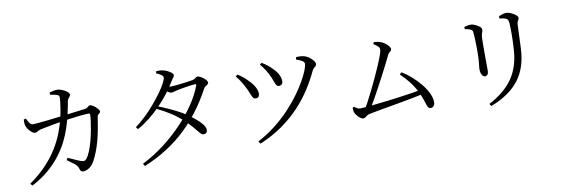

<svg xmlns="http://www.w3.org/2000/svg" viewBox="-58 -1224 5076 1728"><g transform="rotate(-10 2480.0 -360.5)"><path d="M426.1 -754.8Q442 -758.7 462.8 -763.2Q483.6 -767.7 498.2 -766.9Q512.7 -766.9 530.6 -760.5Q548.6 -754 565.1 -745Q581.6 -735.9 592.2 -725.2Q602.8 -714.5 602.8 -705.3Q602.8 -694.4 597 -688Q591.3 -681.7 584.1 -672.8Q576.8 -663.8 573 -645Q569.8 -627.6 564.6 -600Q559.4 -572.4 552.9 -543.1Q546.5 -513.7 540 -490.3Q531 -455.1 514.5 -405.2Q498.1 -355.3 469.3 -297Q440.5 -238.6 395.3 -178Q350.1 -117.4 284.5 -60.6Q219 -3.7 128.1 44.2L111.6 24.3Q206.2 -42.7 269.3 -111.1Q332.3 -179.5 372.6 -245.8Q412.9 -312.2 436.7 -373.8Q460.5 -435.5 474.7 -489.1Q480.3 -507.5 485.9 -535Q491.4 -562.5 496.3 -592.9Q501.2 -623.2 504.4 -648.9Q507.7 -674.5 507.7 -687.7Q508.4 -702.4 505.1 -708.7Q501.7 -715.1 489.5 -719.7Q476.5 -725.2 458.3 -728.2Q440.2 -731.3 426.3 -733.6ZM470.9 -128.1 482.7 -147.4Q504 -138 526.7 -127.8Q549.3 -117.7 567.7 -109.6Q586.2 -101.6 596 -98.5Q615.8 -92.1 626.1 -93.9Q636.4 -95.6 647 -108.4Q666.1 -132 682.3 -172.2Q698.4 -212.4 711 -260Q723.6 -307.6 732.3 -354.3Q741 -400.9 745.8 -438.5Q750.5 -476 750.5 -495Q750.5 -506.4 738.8 -506.4Q717 -506.4 685.8 -503.8Q654.6 -501.2 621 -496.7Q587.3 -492.2 556.7 -488Q526.1 -483.8 503.6 -480.4Q481 -476.8 449.7 -471.7Q418.5 -466.6 386.8 -460.5Q355.1 -454.3 329.1 -449.3Q303.1 -444.3 290.8 -441.4Q268 -436 258.6 -428Q249.2 -420 233.9 -420Q220.8 -420 204.9 -433Q188.9 -446.1 176.4 -463.3Q164 -480.6 159.9 -491.9Q154.3 -506.4 153.7 -523Q153.1 -539.7 154.2 -555.2L173.9 -559.8Q184.4 -539.7 197 -519.2Q209.5 -498.7 230.4 -498.7Q245.2 -498.7 279.6 -502Q314 -505.2 360.4 -510.3Q406.8 -515.4 457.8 -521.6Q508.8 -527.8 558.2 -533.7Q607.6 -539.6 648.2 -545.1Q688.9 -550.6 712.2 -553Q726.2 -555 734.2 -560.7Q742.1 -566.5 748.8 -572.2Q755.4 -577.9 763.5 -577.9Q771.2 -577.9 784.6 -570.6Q798 -563.2 811.1 -551.7Q824.2 -540.2 833.5 -528.9Q842.8 -517.6 842.8 -509.7Q842.8 -499.4 836.7 -494.5Q830.5 -489.5 823.2 -483.4Q816 -477.2 813.8 -462.5Q806 -410.3 796.7 -359.3Q787.3 -308.3 774.7 -259.5Q762.1 -210.7 745.2 -165Q728.2 -119.3 705.8 -77.7Q694 -54 675.8 -36.8Q657.6 -19.5 638.4 -10.8Q619.2 -2.1 601.4 -2.1Q589 -2.1 581.6 -9Q574.3 -16 570.2 -32.4Q565.4 -50.9 552.9 -64.5Q540.3 -78 519.9 -92.7Q499.4 -107.4 470.9 -128.1Z M1354.5 -465.5Q1399.7 -448.4 1445.5 -427.9Q1491.3 -407.5 1533.7 -385.5Q1576.2 -363.6 1609.5 -340.8Q1647.8 -314.9 1682.2 -286.2Q1716.7 -257.5 1738.3 -229.9Q1759.9 -202.4 1760.4 -178.7Q1760.8 -162.1 1751.8 -152.6Q1742.9 -143 1727.1 -142.8Q1715 -142.6 1703.9 -152.5Q1692.9 -162.4 1677.9 -181.4Q1662.9 -200.4 1639.2 -227.6Q1615.5 -254.8 1578.1 -290.2Q1528.5 -336.5 1469.1 -374.9Q1409.7 -413.3 1341.1 -445.3ZM1136.2 -312Q1182.2 -345.3 1228.6 -389.8Q1275 -434.3 1316.6 -483.1Q1358.3 -531.9 1390.9 -577.1Q1423.4 -622.2 1441.9 -657.7Q1460.4 -693.3 1460.4 -710.1Q1460.4 -723.5 1442.6 -735.3Q1424.8 -747.1 1398.7 -757.9L1404.4 -776.8Q1417.8 -777.1 1432.7 -777Q1447.5 -777 1463.6 -773Q1484.1 -769.1 1504.9 -758.8Q1525.7 -748.6 1539.8 -737.2Q1553.8 -725.8 1553.8 -716.4Q1553.8 -703.3 1545 -693.4Q1536.3 -683.6 1524.6 -664.4Q1492.8 -610.6 1451.9 -557.7Q1411 -504.8 1362.9 -455.8Q1314.7 -406.8 1261.7 -364.8Q1208.6 -322.7 1152 -291.3ZM1141.6 23.4Q1248.1 -29.6 1342.9 -102.4Q1437.7 -175.1 1515.8 -257.2Q1593.9 -339.3 1650.3 -423.7Q1706.8 -508 1734.8 -585.1Q1742 -602.1 1724.2 -600.5Q1707.1 -599.7 1675 -594.8Q1642.9 -589.9 1610.8 -584.6Q1578.7 -579.3 1561 -575.1Q1545 -571.5 1530.6 -567.1Q1516.3 -562.7 1505.6 -562.7Q1494.2 -562.7 1477.3 -573.8Q1460.5 -585 1443.2 -599.3L1458.5 -623.1Q1473.9 -620.3 1485.1 -619Q1496.3 -617.7 1505.7 -617.7Q1523.6 -617.7 1553.7 -620.3Q1583.9 -622.9 1616.1 -627.1Q1648.4 -631.4 1674.2 -635.2Q1700 -639 1710 -640.6Q1731.1 -644.7 1739.9 -654.5Q1748.7 -664.4 1761.4 -664.4Q1770.3 -664.4 1784.7 -657.2Q1799.1 -650.1 1813 -639.3Q1827 -628.5 1836.6 -616.7Q1846.2 -604.9 1846.2 -594.8Q1846.2 -585.5 1836.9 -578.9Q1827.7 -572.2 1816.9 -564.6Q1806 -557 1799.8 -544.2Q1747.1 -446.4 1682.8 -359.8Q1618.5 -273.1 1539.9 -198.2Q1461.3 -123.3 1366.2 -62.3Q1271.2 -1.2 1156.1 46.1Z M2333.1 -672.7 2350.6 -686.1Q2379.2 -669.2 2402.1 -650.7Q2424.9 -632.2 2446 -610.1Q2472.3 -584.5 2488.8 -553.7Q2505.3 -522.9 2505.3 -492.4Q2505.3 -472.9 2495.2 -463.4Q2485.1 -453.9 2470 -453.9Q2453 -453.9 2444.3 -469.2Q2435.7 -484.6 2427.1 -510.9Q2418.5 -537.3 2402.3 -568.6Q2393.7 -586.8 2382.8 -604.2Q2371.9 -621.6 2359.6 -638.9Q2347.2 -656.1 2333.1 -672.7ZM2215.2 28.7 2199.6 5.9Q2288.9 -41.2 2363.2 -99.8Q2437.5 -158.5 2496.8 -221.9Q2556.2 -285.3 2600.9 -347Q2645.6 -408.6 2675.3 -462Q2705 -515.3 2719.6 -553.7Q2734.2 -592.2 2734.2 -608.9Q2734.2 -624 2718.1 -635.6Q2702.1 -647.3 2660 -661.9L2666.8 -683.2Q2680.2 -683.9 2698.2 -683.4Q2716.1 -683 2733.4 -679Q2750.1 -675.9 2767.2 -665.8Q2784.2 -655.8 2798.8 -642.8Q2813.5 -629.9 2822.5 -616.1Q2831.6 -602.3 2831.6 -591.5Q2831.6 -579.7 2824.3 -572.7Q2816.9 -565.7 2807.1 -557.8Q2797.2 -549.9 2790 -533.9Q2754.7 -457.1 2704.2 -378.2Q2653.7 -299.3 2584.1 -224.5Q2514.5 -149.7 2423.3 -85.1Q2332.1 -20.5 2215.2 28.7ZM2100.3 -604.6 2117.9 -619.6Q2143.1 -605.2 2167.6 -584.4Q2192 -563.7 2208.4 -545.8Q2243.7 -511.8 2260.9 -479.2Q2278.1 -446.5 2278.9 -419.8Q2279.7 -403.2 2271.5 -391.5Q2263.3 -379.8 2245.8 -379.8Q2227.6 -379.8 2218.3 -394.7Q2208.9 -409.5 2199.3 -436Q2189.7 -462.5 2170.5 -497.7Q2155.1 -528.6 2137.5 -555.5Q2119.9 -582.4 2100.3 -604.6Z M3370.5 -676.2 3377.7 -694.3Q3392.5 -693.5 3408.3 -690.9Q3424.1 -688.3 3435.3 -684.3Q3455.5 -678 3475.1 -664Q3494.7 -650 3507.5 -634.1Q3520.3 -618.2 3520.3 -605.1Q3520.3 -596.8 3514 -590.6Q3507.8 -584.3 3499.5 -577.6Q3491.2 -570.9 3485.7 -559.5Q3470.7 -528.3 3447.7 -482.4Q3424.7 -436.5 3397.2 -384.2Q3369.7 -331.9 3341.4 -279.3Q3313.1 -226.7 3287.1 -180.6Q3261.1 -134.5 3240.6 -102.4H3188.3Q3205.3 -129.1 3228.6 -173Q3252 -216.9 3278.4 -270.6Q3304.9 -324.3 3330.7 -379.9Q3356.6 -435.5 3377.5 -484.9Q3398.5 -534.4 3410.9 -569.7Q3423.2 -605 3423.2 -618.3Q3423.2 -634.6 3409.4 -648.6Q3395.5 -662.6 3370.5 -676.2ZM3557.4 -366.2 3575.3 -383.7Q3618.1 -358.4 3660.9 -321Q3703.6 -283.6 3739.3 -240.4Q3775 -197.1 3796.7 -152.6Q3818.4 -108.1 3818.4 -67.5Q3818.4 -47.2 3807.8 -34Q3797.3 -20.9 3779.5 -20.9Q3766.7 -20.9 3759 -30.7Q3751.3 -40.5 3744.9 -60.4Q3738.5 -80.2 3728.6 -110Q3718.7 -139.8 3699.9 -178.7Q3674.4 -231 3637.9 -278.3Q3601.3 -325.6 3557.4 -366.2ZM3088.1 -145.3 3101.3 -152.1Q3116.5 -140.2 3129.2 -133.8Q3141.8 -127.5 3155.3 -127.5Q3169.4 -127.5 3207.2 -130.8Q3245.1 -134.1 3297.7 -139.8Q3350.3 -145.5 3410.2 -152.6Q3470.2 -159.8 3529.5 -168.2Q3588.8 -176.6 3640 -184.4Q3691.2 -192.3 3725.1 -198.7L3733.5 -158.6Q3691.2 -148.9 3635.7 -138.3Q3580.3 -127.7 3520.4 -117.1Q3460.6 -106.4 3403.8 -96.4Q3347.1 -86.4 3300.3 -78Q3253.5 -69.5 3224.6 -63.3Q3214.3 -61.1 3204.2 -53.9Q3194 -46.6 3185.1 -40.3Q3176.1 -34 3167.3 -34Q3157.3 -34 3145.5 -41.1Q3133.6 -48.2 3122.4 -59.7Q3111.2 -71.3 3102.8 -83.6Q3094.3 -96 3091.2 -107.3Q3088.8 -117.2 3088.1 -126.2Q3087.5 -135.2 3088.1 -145.3Z M4319.1 55.8 4306.2 34.3Q4452.5 -42.9 4525.2 -148.6Q4597.8 -254.2 4606.9 -407.9Q4609.1 -441.6 4610.5 -474.7Q4611.9 -507.8 4612.3 -538.7Q4612.6 -569.6 4612 -598.5Q4611.4 -627.4 4609.6 -652.7Q4608.6 -665.6 4605.4 -675.9Q4602.2 -686.2 4588.2 -693.6Q4580 -698.5 4563.7 -701.8Q4547.4 -705.2 4528.2 -707.2L4527.2 -726.9Q4543.1 -734.9 4562.4 -740.6Q4581.6 -746.4 4594.9 -746.4Q4609.6 -746.4 4627.3 -740.2Q4644.9 -733.9 4661.4 -724.2Q4677.9 -714.4 4688.4 -704Q4698.9 -693.7 4698.9 -686.2Q4698.9 -675.4 4694.5 -668Q4690.2 -660.7 4685.8 -652.2Q4681.4 -643.6 4680.4 -627.1Q4679.4 -605.3 4678.2 -576.3Q4677 -547.3 4675.8 -516.7Q4674.6 -486.1 4673.4 -457.1Q4672.3 -428.2 4671.1 -405.2Q4663.3 -231.1 4576 -119.4Q4488.6 -7.8 4319.1 55.8ZM4204.4 -667.1 4203.6 -686.9Q4218.9 -691.6 4234.2 -694.6Q4249.5 -697.7 4261.4 -697.7Q4275.5 -697.7 4292 -691.8Q4308.5 -685.8 4323.9 -676.7Q4339.2 -667.7 4349.1 -657Q4359 -646.3 4359 -636.6Q4359 -627.2 4356 -619Q4353.1 -610.8 4349.6 -600.4Q4346.2 -589.9 4344.4 -571.1Q4343.4 -558.1 4342.9 -527.3Q4342.4 -496.5 4342.4 -457.1Q4342.4 -417.7 4342.4 -378.6Q4342.4 -339.6 4342.8 -309.4Q4343.2 -279.2 4343.2 -266.8Q4343.2 -238.4 4333.7 -227.7Q4324.2 -217 4311.2 -217Q4300.1 -217 4291 -226.2Q4282 -235.4 4276.8 -251Q4271.7 -266.7 4271.7 -285.1Q4271.7 -304.9 4276.2 -338.5Q4280.8 -372 4281.5 -433.1Q4282.3 -456.7 4281.5 -492.2Q4280.8 -527.8 4279.7 -562Q4278.5 -596.3 4276.3 -614.1Q4275.1 -632.1 4272.1 -640.1Q4269.1 -648.1 4256.5 -652.7Q4244.9 -658.4 4232.4 -661.2Q4219.8 -664.1 4204.4 -667.1Z"/></g></svg>

Font: Early Summer Mincho VF
Style: Regular
Weight: 250
Designer: GuiWonder
Version: Version 1.002